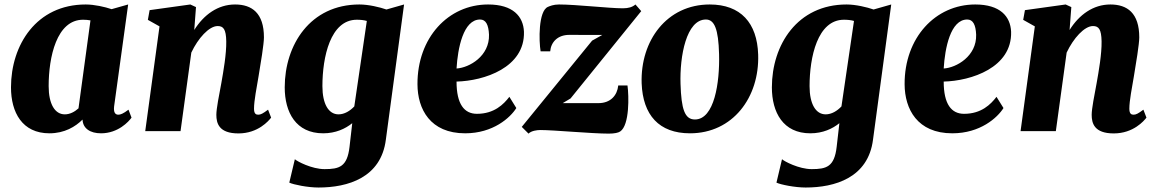

<svg xmlns="http://www.w3.org/2000/svg" viewBox="-20 -588 5193 861"><path d="M29.3 -196.3C29.3 -84 79.6 9.8 201.7 9.8C269.5 9.8 318.4 -20 350.1 -51.8C351.6 -11.7 384.8 9.8 433.1 9.8C509.8 9.8 557.6 -43 569.8 -60.5L556.2 -96.2C532.7 -78.1 520 -73.7 510.7 -73.7C496.1 -73.7 488.8 -84.5 491.7 -110.8L554.7 -567.9L480.5 -546.9C450.7 -557.1 403.3 -567.9 364.3 -567.9C143.1 -567.9 29.3 -386.2 29.3 -196.3ZM270.5 -75.2C226.1 -75.2 198.2 -121.6 198.2 -201.7C198.2 -332 233.9 -499.5 352.5 -499.5C364.3 -499.5 375 -498.5 385.7 -496.6L332 -102.1C314.5 -86.4 293.5 -75.2 270.5 -75.2Z M631.3 0H789.6L837.9 -352.1C868.2 -416.5 917.5 -471.2 956.1 -471.2C981.9 -471.2 993.7 -456.5 994.6 -402.8C995.6 -346.2 981.9 -268.6 972.7 -216.3C962.4 -161.6 950.2 -100.6 950.2 -73.2C950.2 -35.6 961.4 10.3 1049.3 10.3C1137.2 10.3 1185.1 -46.4 1195.8 -60.5L1182.1 -96.2C1158.7 -78.6 1148.9 -73.7 1138.2 -73.7C1128.4 -73.7 1119.1 -77.1 1119.1 -100.6C1119.1 -136.7 1131.3 -196.8 1139.6 -246.6C1148.9 -301.3 1163.6 -391.1 1163.6 -420.4C1163.6 -529.8 1109.4 -567.9 1034.2 -567.9C957 -567.9 894 -522 851.1 -453.6L858.9 -556.2L833.5 -567.9L650.9 -542.5L643.1 -499L695.3 -469.7Z M1302.2 126 1277.3 231C1296.9 240.2 1360.4 252.9 1408.2 252.9C1539.1 252.9 1689 209.5 1710.4 37.6L1792 -567.9L1712.9 -545.4C1683.6 -555.7 1632.8 -567.9 1591.8 -567.9C1370.6 -567.9 1256.8 -386.2 1256.8 -196.3C1256.8 -84 1307.1 9.8 1429.2 9.8C1485.4 9.8 1528.8 -10.7 1559.6 -35.6L1547.4 70.8C1537.1 159.7 1502 170.4 1435.5 170.4C1377.9 170.4 1312 135.3 1302.2 126ZM1498 -75.2C1453.6 -75.2 1425.8 -121.6 1425.8 -201.7C1425.8 -332 1461.4 -499.5 1580.1 -499.5C1596.2 -499.5 1611.3 -498 1625 -494.1L1568.8 -110.8C1549.8 -90.8 1524.9 -75.2 1498 -75.2Z M1852.1 -210C1852.5 -98.6 1909.2 9.8 2065.9 9.8C2191.4 9.8 2268.6 -60.5 2295.4 -103.5L2264.2 -153.8C2238.3 -120.1 2196.3 -77.6 2118.7 -77.6C2062 -77.6 2027.3 -120.6 2027.3 -222.2C2150.4 -225.1 2334.5 -284.7 2329.6 -445.8C2326.7 -514.6 2280.3 -567.9 2168.9 -567.9C1989.7 -567.9 1851.1 -418.5 1852.1 -210ZM2027.3 -280.8C2032.7 -371.6 2057.6 -500.5 2132.8 -500.5C2158.7 -500.5 2170.9 -477.1 2172.9 -432.6C2175.8 -336.4 2084.5 -284.2 2027.3 -280.8Z M2350.1 11.2C2362.3 -1.5 2388.2 -4.9 2402.8 -4.9C2463.4 -4.9 2633.8 11.2 2710 11.2C2735.4 11.2 2752.9 7.3 2761.2 1.5C2803.7 -26.9 2800.3 -159.2 2793.9 -204.6H2752.4C2748 -160.6 2718.3 -125.5 2663.6 -125.5H2503.4L2538.6 -146.5L2855.5 -538.1L2829.6 -567.9C2815.9 -556.2 2798.8 -550.8 2772.9 -550.8C2711.4 -550.8 2563.5 -567.9 2486.8 -567.9C2461.9 -567.9 2444.8 -560.5 2437 -557.1C2393.6 -538.6 2396.5 -403.3 2404.3 -357.9H2447.3C2450.7 -398.9 2480.5 -431.6 2532.7 -431.6L2680.7 -431.2L2635.3 -405.8L2319.8 -19Z M2857.4 -214.4C2862.8 -72.3 2935.1 9.8 3074.2 9.8C3266.1 9.8 3386.2 -151.4 3379.9 -343.3C3375.5 -485.4 3301.3 -567.9 3162.6 -567.9C2970.7 -567.9 2851.1 -406.2 2857.4 -214.4ZM3096.2 -52.2C3050.3 -52.2 3035.2 -98.6 3031.7 -212.4C3027.8 -335.9 3057.6 -500.5 3145.5 -500.5C3183.6 -500.5 3201.7 -458 3204.6 -345.2C3208 -217.8 3183.6 -52.2 3096.2 -52.2Z M3486.8 126 3461.9 231C3481.4 240.2 3544.9 252.9 3592.8 252.9C3723.6 252.9 3873.5 209.5 3895 37.6L3976.6 -567.9L3897.5 -545.4C3868.2 -555.7 3817.4 -567.9 3776.4 -567.9C3555.2 -567.9 3441.4 -386.2 3441.4 -196.3C3441.4 -84 3491.7 9.8 3613.8 9.8C3669.9 9.8 3713.4 -10.7 3744.1 -35.6L3731.9 70.8C3721.7 159.7 3686.5 170.4 3620.1 170.4C3562.5 170.4 3496.6 135.3 3486.8 126ZM3682.6 -75.2C3638.2 -75.2 3610.4 -121.6 3610.4 -201.7C3610.4 -332 3646 -499.5 3764.6 -499.5C3780.8 -499.5 3795.9 -498 3809.6 -494.1L3753.4 -110.8C3734.4 -90.8 3709.5 -75.2 3682.6 -75.2Z M4036.6 -210C4037.1 -98.6 4093.8 9.8 4250.5 9.8C4376 9.8 4453.1 -60.5 4480 -103.5L4448.7 -153.8C4422.9 -120.1 4380.9 -77.6 4303.2 -77.6C4246.6 -77.6 4211.9 -120.6 4211.9 -222.2C4335 -225.1 4519 -284.7 4514.2 -445.8C4511.2 -514.6 4464.8 -567.9 4353.5 -567.9C4174.3 -567.9 4035.6 -418.5 4036.6 -210ZM4211.9 -280.8C4217.3 -371.6 4242.2 -500.5 4317.4 -500.5C4343.3 -500.5 4355.5 -477.1 4357.4 -432.6C4360.4 -336.4 4269 -284.2 4211.9 -280.8Z M4556.6 0H4714.8L4763.2 -352.1C4793.5 -416.5 4842.8 -471.2 4881.3 -471.2C4907.2 -471.2 4918.9 -456.5 4919.9 -402.8C4920.9 -346.2 4907.2 -268.6 4897.9 -216.3C4887.7 -161.6 4875.5 -100.6 4875.5 -73.2C4875.5 -35.6 4886.7 10.3 4974.6 10.3C5062.5 10.3 5110.4 -46.4 5121.1 -60.5L5107.4 -96.2C5084 -78.6 5074.2 -73.7 5063.5 -73.7C5053.7 -73.7 5044.4 -77.1 5044.4 -100.6C5044.4 -136.7 5056.6 -196.8 5064.9 -246.6C5074.2 -301.3 5088.9 -391.1 5088.9 -420.4C5088.9 -529.8 5034.7 -567.9 4959.5 -567.9C4882.3 -567.9 4819.3 -522 4776.4 -453.6L4784.2 -556.2L4758.8 -567.9L4576.2 -542.5L4568.4 -499L4620.6 -469.7Z"/></svg>

Font: Merriweather
Style: Heavy Italic
Weight: 900
Italic angle: -7.5°
Designer: Eben Sorkin
Foundry: Eben Sorkin
Version: Version 1.001